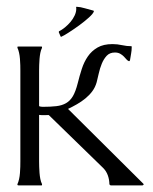

<svg xmlns="http://www.w3.org/2000/svg" viewBox="-20 -560 461 580"><path d="M98.1 -239.3Q102.5 -237.3 109.4 -237.3Q132.8 -237.3 149.9 -239.3Q167 -241.2 179.4 -248.3Q191.9 -255.4 200.2 -269.5Q208.5 -283.7 214.8 -308.6Q220.2 -330.6 227.1 -351.8Q233.9 -373 245.4 -389.6Q256.8 -406.2 274.7 -416.5Q292.5 -426.8 319.8 -426.8Q334.5 -426.8 348.6 -423.6Q362.8 -420.4 377.4 -420.4Q377.4 -419.4 377.7 -419.2Q377.9 -418.9 377.9 -418Q377.9 -407.7 376 -397.7Q374 -387.7 372.6 -377.4L370.1 -375Q366.2 -376 362.5 -380.1Q358.9 -384.3 354.2 -389.2Q349.6 -394 343 -397.7Q336.4 -401.4 327.1 -401.4Q311.5 -401.4 302.2 -391.4Q293 -381.3 287.4 -367.4Q281.7 -353.5 278.3 -337.9Q274.9 -322.3 272 -311.5Q267.6 -295.9 258.5 -283.9Q249.5 -272 237.8 -262.5Q226.1 -252.9 212.4 -245.1Q198.7 -237.3 185.5 -231L413.1 -4.9L414.1 -2L410.6 0H314L310.5 -2.9Q310.5 -16.6 305.9 -29.8Q301.3 -43 291.5 -52.7L127.4 -212.4Q120.1 -212.4 112.8 -212.2Q105.5 -211.9 98.1 -212.9V-72.8Q98.1 -64.9 98.4 -55.9Q98.6 -46.9 99.4 -37.6Q100.1 -28.3 101.8 -19.5Q103.5 -10.7 106.9 -3.9V-1L106 0H35.6Q35.2 0 34.2 -0.5Q33.2 -1 32.7 -1V-3.9Q35.6 -9.8 37.6 -18.8Q39.6 -27.8 40.3 -37.4Q41 -46.9 41.3 -56.4Q41.5 -65.9 41.5 -72.8V-346.7Q41.5 -353.5 41.3 -362.8Q41 -372.1 40.3 -381.8Q39.6 -391.6 37.6 -400.6Q35.6 -409.7 32.7 -415.5V-418.9Q33.7 -418.9 34.2 -419.2Q34.7 -419.4 35.6 -419.4H104.5Q105.5 -419.4 105.7 -419.2Q106 -418.9 106.9 -418.9V-415.5Q103.5 -408.7 101.8 -399.9Q100.1 -391.1 99.4 -381.8Q98.6 -372.6 98.4 -363.5Q98.1 -354.5 98.1 -346.7ZM210.9 -539.6Q223.1 -539.1 236.8 -534.9Q250.5 -530.8 262.7 -527.8L263.7 -525.9Q261.7 -519 248.8 -507.3Q235.8 -495.6 219.5 -483.6Q203.1 -471.7 187.5 -461.7Q171.9 -451.7 164.6 -448.7L163.1 -449.7L157.7 -462.4V-464.4L158.7 -465.8Q167 -469.7 176.3 -477.3Q185.5 -484.9 193.1 -493.9Q200.7 -502.9 205.6 -513.4Q210.4 -523.9 210.4 -533.7Q210.4 -534.7 210.2 -536.1Q210 -537.6 210 -538.6Z"/></svg>

Font: CAT Linz
Style: Regular
Weight: 400
Designer: Peter Wiegel
Foundry: Peter Wiegel
Version: Version 1.08